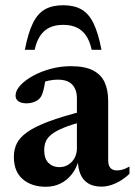

<svg xmlns="http://www.w3.org/2000/svg" viewBox="-20 -702 515 734"><path d="M299 -277.5 303 -238.5Q255 -226.5 224.8 -214.2Q194.5 -202 178 -189Q161.5 -176 155.2 -161.2Q149 -146.5 149 -128.5Q149 -95 165.5 -79Q182 -63 207 -63Q226 -63 241.2 -72.5Q256.5 -82 265.2 -98.2Q274 -114.5 274 -134.5V-326.5Q274 -359 256.5 -378.2Q239 -397.5 200.5 -397.5Q185 -397.5 167.5 -394Q150 -390.5 135.5 -384L155.5 -413.5Q153 -389.5 149.5 -372.2Q146 -355 142 -343.8Q138 -332.5 132 -326.5Q124.5 -317.5 110.5 -312.2Q96.5 -307 81.5 -307Q61.5 -307 50.5 -314.8Q39.5 -322.5 39.5 -336.5Q39.5 -356 57.8 -375.8Q76 -395.5 106.5 -412.2Q137 -429 174.5 -439Q212 -449 251 -449Q304.5 -449 335.8 -432.8Q367 -416.5 380.2 -387Q393.5 -357.5 393.5 -317V-90.5Q393.5 -77 397.2 -68Q401 -59 408.8 -54.8Q416.5 -50.5 427.5 -50.5Q438.5 -50.5 450.5 -54.2Q462.5 -58 475 -65.5V-37.5Q449.5 -13.5 421.5 -1Q393.5 11.5 368 11.5Q337 11.5 317 -1Q297 -13.5 287.5 -36.2Q278 -59 277.5 -90L281.5 -92.5Q273 -59 254.5 -35.8Q236 -12.5 210.8 -0.2Q185.5 12 155 12Q101 12 67 -17Q33 -46 33 -102.5Q33 -130.5 44.2 -153.5Q55.5 -176.5 84.2 -197Q113 -217.5 165.2 -237.2Q217.5 -257 299 -277.5ZM221.5 -607Q192 -607 170.2 -597Q148.5 -587 134 -565.8Q119.5 -544.5 112.5 -511.5H75Q87.5 -576.5 105.8 -613.5Q124 -650.5 152 -666.2Q180 -682 221.5 -682Q263 -682 291 -666.2Q319 -650.5 337.2 -613.5Q355.5 -576.5 368 -511.5H330.5Q323.5 -544.5 309 -565.8Q294.5 -587 272.8 -597Q251 -607 221.5 -607Z"/></svg>

Font: Newsreader 24pt SemiBold
Style: Regular
Weight: 600
Designer: Hugues Gentile
Foundry: Production Type
Version: Version 1.003